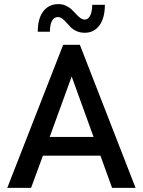

<svg xmlns="http://www.w3.org/2000/svg" viewBox="-20 -906 689 926"><path d="M388.7 -748Q366.7 -748 349.4 -755.9Q332 -763.7 320.8 -774.9Q309.6 -786.1 300.3 -797.1Q291 -808.1 280.5 -815.9Q270 -823.7 258.8 -823.7Q240.7 -823.7 230.7 -805.2Q220.7 -786.6 220.7 -752.9H162.1Q162.1 -816.4 188.7 -851.3Q215.3 -886.2 261.7 -886.2Q281.2 -886.2 298.1 -878.4Q314.9 -870.6 326.2 -859.6Q337.4 -848.6 347.2 -837.9Q356.9 -827.1 367.4 -819.3Q377.9 -811.5 389.2 -811.5Q404.8 -811.5 414.8 -830.6Q424.8 -849.6 424.8 -882.8H485.8Q485.8 -819.3 459.7 -783.7Q433.6 -748 388.7 -748ZM15.1 0 284.7 -689.9H365.2L633.8 0H520.5L464.4 -155.3H187L129.9 0ZM219.7 -245.6H431.2L325.7 -537.1Z"/></svg>

Font: HK Grotesk SemiBold Legacy
Style: Regular
Weight: 600
Designer: Alfredo Marco Pradil
Foundry: Hanken Design Co.
Version: Version 2.022;PS 002.022;hotconv 1.0.88;makeotf.lib2.5.64775